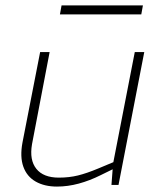

<svg xmlns="http://www.w3.org/2000/svg" viewBox="-20 -682 595 708"><path d="M190 6Q144 6 111.5 -12.5Q79 -31 66 -67.5Q53 -104 63 -157L128 -490H163L98 -150Q88 -92 114 -59.5Q140 -27 197 -27Q235 -27 267.5 -35Q300 -43 343 -61L398 -84L477 -490H512L417 0H391L396 -66L402 -61L351 -36Q311 -16 270.5 -5Q230 6 190 6ZM201 -629 207 -662H507L501 -629Z"/></svg>

Font: REM Thin
Style: Italic
Weight: 250
Italic angle: -11°
Designer: Octavio Pardo
Foundry: Ashler Design
Version: Version 1.005;gftools[0.9.28]